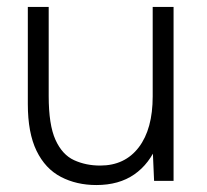

<svg xmlns="http://www.w3.org/2000/svg" viewBox="-20 -520 594 552"><path d="M423 0 419 -92V-500H479V0ZM60 -244V-500H120V-244ZM120 -244Q120 -161 139.5 -118Q159 -75 193 -59.5Q227 -44 268 -44Q339 -44 379 -96.5Q419 -149 419 -243H456Q456 -163 433 -106Q410 -49 366 -18.5Q322 12 257 12Q200 12 155 -11.5Q110 -35 85 -86.5Q60 -138 60 -221V-244Z"/></svg>

Font: Figtree Light Light
Style: Regular
Weight: 300
Version: Version 2.001;gftools[0.9.30]